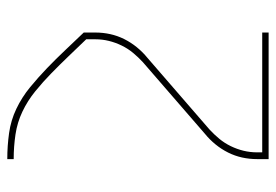

<svg xmlns="http://www.w3.org/2000/svg" viewBox="-138 -422 775 540"><g transform="rotate(90 250.0 -152.5)"><path d="M427 215Q391 215 355 210Q319 205 286.5 189.5Q254 174 226 151Q198 128 172 103Q146 78 121.5 52Q97 26 72 0V-33Q72 -54 76.5 -74.5Q81 -95 90.5 -114Q100 -133 113.5 -149.5Q127 -166 143 -179L345 -354Q359 -367 371 -381.5Q383 -396 391.5 -413.5Q400 -431 404.5 -449.5Q409 -468 409 -488V-502H72V-520H428V-488Q428 -466 423.5 -445.5Q419 -425 409.5 -406Q400 -387 386.5 -370.5Q373 -354 357 -341L155 -166Q141 -153 129 -138.5Q117 -124 108.5 -106.5Q100 -89 95.5 -70.5Q91 -52 91 -33V-7Q115 18 138.5 42.5Q162 67 186.5 91Q211 115 237.5 136.5Q264 158 294.5 172.5Q325 187 359 192Q393 197 427 197H428V215Z"/></g></svg>

Font: Iosevka Term Curly Thin
Style: Regular
Weight: 100
Designer: Belleve Invis
Foundry: Belleve Invis
Version: Version 32.3.0